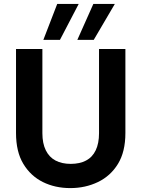

<svg xmlns="http://www.w3.org/2000/svg" viewBox="-20 -951 724 983"><path d="M340 12Q262 12 199.5 -19Q137 -50 99.5 -112Q62 -174 62 -270V-700H197V-269Q197 -217 214.5 -181.5Q232 -146 264.5 -129Q297 -112 342 -112Q388 -112 420.5 -129Q453 -146 470 -181.5Q487 -217 487 -269V-700H622V-270Q622 -174 584 -112Q546 -50 481.5 -19Q417 12 340 12ZM376 -747 458 -931H568L460 -747ZM202 -747 273 -931H383L287 -747Z"/></svg>

Font: DM Sans 12pt
Style: Bold
Weight: 700
Version: Version 4.004;gftools[0.9.30]